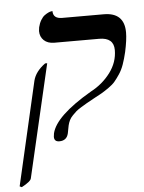

<svg xmlns="http://www.w3.org/2000/svg" viewBox="-86 -599 645 862"><g transform="rotate(-5 236.0 -167.5)"><path d="M210.9 -38.1Q210 -35.6 208 -23.2Q206.1 -10.7 204.1 -2.9Q196.8 29.8 163.1 29.8Q140.1 29.8 140.1 7.8Q140.1 3.9 142.1 -7.8Q160.2 -85 323.2 -180.2Q377 -208.5 411.9 -255.1Q446.8 -301.8 446.8 -356.9Q446.8 -413.1 380.9 -413.1H179.2Q149.4 -413.1 132.3 -429.2Q115.2 -445.3 115.2 -471.2Q115.2 -476.1 117.2 -487.8Q121.6 -506.3 129.9 -520Q138.2 -533.7 147 -540Q155.8 -546.4 164.1 -550.3Q172.4 -554.2 177.7 -554.7L183.1 -555.2Q183.1 -521 224.1 -521H411.1Q503.9 -521 503.9 -431.2Q503.9 -397.9 492.2 -344.2Q484.9 -313 476.3 -288.8Q467.8 -264.6 455.3 -246.1Q442.9 -227.5 432.4 -215.1Q421.9 -202.6 403.1 -189.5Q384.3 -176.3 371.6 -168.9Q358.9 -161.6 333 -147.9Q309.6 -135.3 301.3 -130.4Q293 -125.5 275.6 -115Q258.3 -104.5 251.2 -98.1Q244.1 -91.8 234.1 -81.5Q224.1 -71.3 219 -60.8Q213.9 -50.3 210.9 -38.1ZM-22.9 220.2 -32.2 215.8 75.2 -251Q85.4 -292 129.9 -324.2H139.2L21 184.1Q18.6 198.2 -22.9 220.2Z"/></g></svg>

Font: Common Serif
Style: Italic
Weight: 400
Italic angle: -12°
Designer: Philipp H. Poll, Khaled Hosny
Foundry: Stefan Peev, Context Ltd.
Version: Version 1.026